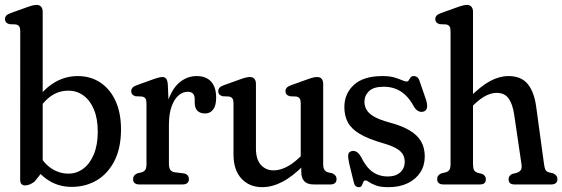

<svg xmlns="http://www.w3.org/2000/svg" viewBox="-23 -756 2305 787"><path d="M152 -708.4V-53.5L119.2 -12.2Q107.5 -2.9 97.6 0.6Q87.7 4 80.4 4Q69.9 4 64.8 -1.7Q59.7 -7.4 59.7 -19.4L60 -626.8Q60 -641.5 55.9 -647.5Q51.9 -653.6 42.2 -655.8L14.9 -657Q5.3 -660.2 1.4 -665.2Q-2.6 -670.2 -2.6 -677.6Q-2.6 -685.8 2.6 -691.8Q7.8 -697.8 21.2 -702.6L85.5 -725.6Q102 -731.6 111 -733.7Q119.9 -735.8 127.3 -735.8Q139.2 -735.8 145.6 -728.4Q152 -720.9 152 -708.4ZM128.7 -295.2 113 -326.5Q145.8 -381.9 192.8 -413.1Q239.8 -444.2 295.7 -444.2Q348.1 -444.2 388.1 -417.8Q428 -391.3 450.5 -342.5Q473 -293.6 473 -226Q473 -149.4 446.2 -96.7Q419.3 -44 373.7 -17Q328 10 270.9 10Q217.3 10 175.3 -17.1Q133.2 -44.2 108.4 -90.4L132.7 -130.5Q155 -87.1 187.6 -65.7Q220.1 -44.3 257.5 -44.3Q291.2 -44.3 318.3 -64.6Q345.5 -84.8 361.6 -123.3Q377.7 -161.8 377.7 -216.1Q377.7 -270 361.9 -307.4Q346.2 -344.8 319.1 -364.5Q292.1 -384.3 257.2 -384.3Q216.5 -384.3 184.2 -360.9Q151.9 -337.6 128.7 -295.2Z M652.9 -244.2Q652.9 -311.7 670.7 -356.1Q688.5 -400.4 718.1 -422.3Q747.7 -444.2 783.1 -444.2Q821.6 -444.2 842.3 -421.5Q863 -398.7 863 -355.4Q863 -322.8 850.5 -306.8Q837.9 -290.9 818 -290.9Q796.7 -290.9 785.9 -302.3Q775.1 -313.7 775.1 -334.7V-349.8Q775.1 -365 768 -372.4Q760.8 -379.8 746.2 -379.8Q725.9 -379.8 708.4 -364.5Q690.9 -349.2 680.2 -319.2Q669.4 -289.2 669.4 -244.7ZM664.8 -410.5 669.4 -307.2V-84.4Q669.4 -68.7 674.9 -60.1Q680.4 -51.5 694.6 -49.6L729.5 -45.4Q740.7 -43.9 746 -37.3Q751.3 -30.7 751.3 -21.6Q751.3 -11.7 745 -5.9Q738.6 0 725.7 0H547.5Q535.4 0 528.9 -5.7Q522.5 -11.3 522.5 -21.6Q522.5 -30.1 526.8 -35.8Q531.1 -41.4 539.5 -45.4L557.4 -49.6Q568.6 -53.1 573 -60.4Q577.4 -67.7 577.4 -84.4V-331.3Q577.4 -346 573.3 -352Q569.3 -358.1 559.6 -360.3L532.3 -361.5Q522.7 -364.7 518.7 -369.7Q514.8 -374.7 514.8 -382.1Q514.8 -390.3 520.1 -396.4Q525.4 -402.5 538.6 -407.1L604.7 -430.9Q619.2 -436.1 628.1 -438.2Q636.9 -440.3 642.9 -440.3Q652.4 -440.3 657.9 -433.7Q663.4 -427 664.8 -410.5Z M1211.9 -51V-84L1209.7 -88.3V-331.3Q1209.7 -346 1205.6 -352Q1201.6 -358.1 1191.9 -360.3L1164.6 -361.5Q1155 -364.7 1151 -369.7Q1147.1 -374.7 1147.1 -382.1Q1147.1 -390.3 1152.3 -396.3Q1157.5 -402.3 1170.9 -407.1L1235.2 -430.1Q1251.7 -436.1 1260.7 -438.2Q1269.6 -440.3 1277 -440.3Q1288.9 -440.3 1295.3 -432.9Q1301.7 -425.4 1301.7 -412.9V-84.4Q1301.7 -68 1306.6 -60.3Q1311.4 -52.6 1321.7 -49.6L1339.6 -45.4Q1348 -41.4 1352.3 -35.8Q1356.6 -30.1 1356.6 -21.6Q1356.6 -11.3 1350.2 -5.7Q1343.7 0 1331.6 0H1262.2Q1236.7 0 1224.3 -13.1Q1211.9 -26.2 1211.9 -51ZM934.1 -123V-331.3Q934.1 -346 930 -352Q926 -358.1 916.3 -360.3L889 -361.5Q879.4 -364.7 875.4 -369.7Q871.5 -374.7 871.5 -382.1Q871.5 -390.3 876.7 -396.3Q881.9 -402.3 895.3 -407.1L959.6 -430.1Q976.1 -436.1 985.1 -438.2Q994 -440.3 1001.4 -440.3Q1013.3 -440.3 1019.7 -432.9Q1026.1 -425.4 1026.1 -412.9V-146.7Q1026.1 -103.1 1046.2 -80.4Q1066.3 -57.7 1098.6 -57.7Q1122.4 -57.7 1148.9 -70.3Q1175.3 -82.8 1204.6 -110.7L1221.3 -126.6L1243.4 -100L1223.2 -79.8Q1176.5 -32.5 1134.4 -10.6Q1092.3 11.2 1051.8 11.2Q999.2 11.2 966.6 -24Q934.1 -59.2 934.1 -123Z M1566.4 -32.7Q1599.4 -32.7 1617.7 -49.6Q1636 -66.5 1636 -92.5Q1636 -109.7 1628.5 -122.9Q1621.1 -136.1 1602 -147.4Q1582.8 -158.7 1547.8 -168.8Q1486.7 -186.2 1452 -206.9Q1417.2 -227.6 1402.8 -254.5Q1388.5 -281.4 1388.5 -317.2Q1388.5 -371.9 1427.6 -408.1Q1466.7 -444.2 1544.9 -444.2Q1573.7 -444.2 1592.7 -438.7Q1611.6 -433.1 1623.9 -427.6Q1636.1 -422 1644.1 -422Q1650 -422 1652.9 -427.6Q1655.8 -433.1 1660.1 -438.7Q1664.3 -444.2 1673.4 -444.2Q1681.6 -444.2 1688 -438.9Q1694.3 -433.6 1699 -417.6L1723.4 -346.7Q1729.2 -328 1727.4 -315.9Q1725.5 -303.7 1715.5 -299.5Q1704.5 -295.1 1693.4 -299.9Q1682.3 -304.8 1673.9 -318.5Q1657.8 -348.6 1638.7 -366.4Q1619.6 -384.3 1597.5 -392.4Q1575.4 -400.5 1549.9 -400.5Q1508.2 -400.5 1489.5 -382.3Q1470.8 -364.2 1470.8 -338.8Q1470.8 -320.9 1479.8 -305.7Q1488.7 -290.4 1510.7 -277.8Q1532.6 -265.2 1571.5 -254.5Q1623 -240.9 1655.3 -221.9Q1687.6 -202.8 1702.9 -176.5Q1718.1 -150.2 1718.1 -114.6Q1718.1 -78 1700 -49.7Q1681.8 -21.4 1648.4 -5.1Q1615 11.2 1569.3 11.2Q1537.1 11.2 1518.3 4.3Q1499.4 -2.7 1489.9 -9.6Q1480.4 -16.5 1475.4 -16.5Q1468.7 -16.5 1466.1 -9.6Q1463.5 -2.7 1460.2 4.3Q1456.8 11.2 1447.5 11.2Q1439.7 11.2 1434.3 6Q1429 0.9 1426.5 -11.5L1407.9 -87.4Q1403 -110.4 1404.4 -121.7Q1405.8 -133 1417.2 -136.2Q1427.6 -139.5 1437.8 -134Q1447.9 -128.5 1457.1 -112.5Q1477.4 -70.5 1504.1 -51.6Q1530.8 -32.7 1566.4 -32.7Z M1915.8 -708.4V-84.4Q1915.8 -67.1 1919.9 -59.2Q1924 -51.3 1935.4 -47.6L1953.7 -43Q1968.5 -36 1968.5 -21.6Q1968.5 0 1945.3 0H1793.9Q1781.8 0 1775.4 -5.7Q1768.9 -11.3 1768.9 -21.6Q1768.9 -30.1 1773.2 -35.8Q1777.5 -41.4 1785.9 -45.4L1803.8 -49.6Q1815 -52.9 1819.4 -60.3Q1823.8 -67.7 1823.8 -84.4V-626.8Q1823.8 -641.5 1819.7 -647.5Q1815.7 -653.6 1806 -655.8L1778.7 -657Q1769.1 -660.2 1765.1 -665.2Q1761.2 -670.2 1761.2 -677.6Q1761.2 -685.8 1766.4 -691.8Q1771.6 -697.8 1785 -702.6L1849.3 -725.6Q1865.8 -731.6 1874.8 -733.7Q1883.7 -735.8 1891.1 -735.8Q1903 -735.8 1909.4 -728.4Q1915.8 -720.9 1915.8 -708.4ZM1904 -312.4 1882.1 -337.6 1902.5 -357.8Q1948.5 -403.8 1986.5 -424Q2024.4 -444.2 2061 -444.2Q2113.3 -444.2 2139.9 -411.8Q2166.5 -379.4 2174.6 -320L2206.8 -84.4Q2209 -67.9 2212.4 -60.5Q2215.8 -53.1 2226.8 -49.6L2244.7 -45.4Q2252.9 -41.2 2257.4 -35.7Q2261.9 -30.1 2261.9 -21.6Q2261.9 -11.3 2255.5 -5.7Q2249 0 2236.9 0H2084.9Q2061.7 0 2061.7 -21.6Q2061.7 -36.4 2076.7 -43L2095 -47.6Q2106.4 -51.3 2111.6 -58.8Q2116.8 -66.3 2114.6 -82.4L2084.6 -286.1Q2078.1 -330.3 2061.6 -352.8Q2045.1 -375.3 2012.6 -375.3Q1993.2 -375.3 1971 -364.9Q1948.7 -354.5 1920.9 -328.3Z"/></svg>

Font: Fraunces 144pt S100 Black
Style: Regular
Weight: 900
Version: Version 1.000